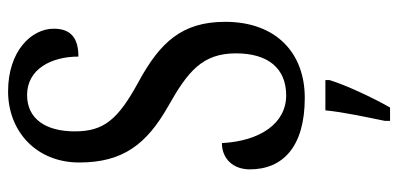

<svg xmlns="http://www.w3.org/2000/svg" viewBox="-275 -489 985 475"><g transform="rotate(-90 217.5 -251.5)"><path d="M213 10C323 10 401 -60 401 -187C401 -294 350 -348 253 -401C159 -452 130 -487 130 -559C130 -631 161 -677 220 -677C284 -677 315 -617 315 -550C360 -550 384 -568 384 -611C384 -666 329 -724 229 -724C130 -724 53 -654 53 -548C53 -439 99 -381 192 -328C279 -279 323 -243 323 -160C323 -81 286 -36 219 -36C150 -36 106 -100 101 -195C63 -195 36 -168 36 -126C36 -45 91 10 213 10ZM156 208V221H189C213 179 244 113 257 71V61H182C177 110 165 163 156 208Z"/></g></svg>

Font: Noto Serif Sinhala ExtraCondensed
Style: Regular
Weight: 400
Width: 2
Designer: Jelle Bosma - Monotype Design Team
Foundry: Monotype Imaging Inc.
Version: Version 2.007